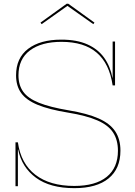

<svg xmlns="http://www.w3.org/2000/svg" viewBox="-20 -968 700 998"><path d="M366.5 10Q240.5 10 166.8 -44.2Q93 -98.5 74.5 -190.5H70L73 -228Q88.5 -117.5 164 -59.5Q239.5 -1.5 366 -1.5Q476.5 -1.5 534.8 -48.8Q593 -96 593 -184.5Q593 -240.5 568 -279Q543 -317.5 486 -342.2Q429 -367 334.5 -382.5Q235.5 -398.5 176 -423Q116.5 -447.5 90 -484.5Q63.5 -521.5 63.5 -576.5Q63.5 -666.5 126.2 -714.2Q189 -762 298.5 -762Q379.5 -762 434.5 -737.2Q489.5 -712.5 521.5 -667.8Q553.5 -623 564.5 -563.5H569.5L565.5 -524Q549 -637 483.2 -693.8Q417.5 -750.5 299.5 -750.5Q195.5 -750.5 135.8 -706Q76 -661.5 76 -576.5Q76 -526 100.5 -491.5Q125 -457 182 -434Q239 -411 337 -394.5Q433.5 -378.5 492.8 -352.2Q552 -326 579 -285.2Q606 -244.5 606 -185Q606 -91 544.2 -40.5Q482.5 10 366.5 10ZM60.5 0V-228H73V0ZM565.5 -524V-752H578V-524ZM335 -948.5 471 -850.5 465 -842.5 330.5 -937.5 196.5 -842.5 190.5 -850.5 326.5 -948.5Z"/></svg>

Font: Hepta Slab ExtraLight Thin
Style: Regular
Weight: 250
Version: Version 1.102